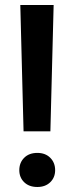

<svg xmlns="http://www.w3.org/2000/svg" viewBox="-20 -739 297 766"><path d="M61 -719H194L181 -215H74ZM129 -129Q161 -129 180.5 -109.5Q200 -90 200 -60Q200 -31 180.5 -12Q161 7 129 7Q96 7 76.5 -12Q57 -31 57 -60Q57 -90 76.5 -109.5Q96 -129 129 -129Z"/></svg>

Font: Freesentation 7 Bold
Style: Regular
Weight: 700
Designer: glyphs from Roboto by Christian Robertson / Hangul glyphs from Noto Sans CJK(Source Han Sans) by Jang Soo-young and Kang
Foundry: PT&
Version: Version 2.001